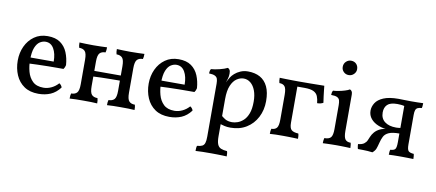

<svg xmlns="http://www.w3.org/2000/svg" viewBox="-79 -1009 3548 1564"><g transform="rotate(10 1694.5 -227.0)"><path d="M252 9Q181 9 134 -23Q87 -55 63.5 -109.5Q40 -164 40 -229Q40 -293 65 -347Q90 -401 136.5 -434Q183 -467 247 -467Q312 -467 351.5 -439Q391 -411 410.5 -364Q430 -317 434 -260Q430 -240 419 -226Q402 -226 368 -226Q334 -226 291 -225.5Q248 -225 203 -223.5Q158 -222 118 -220V-271H330Q330 -337 306 -378Q282 -419 238 -419Q214 -419 191 -404.5Q168 -390 153 -353.5Q138 -317 138 -250Q138 -201 150.5 -154.5Q163 -108 194.5 -77.5Q226 -47 284 -47Q317 -47 349 -62Q381 -77 406 -105Q414 -101 421.5 -91.5Q429 -82 430 -74Q396 -29 351.5 -10Q307 9 252 9Z M819 3Q819 -11 820 -21Q821 -31 824 -40Q856 -40 872 -57.5Q888 -75 888 -127V-331Q888 -383 872 -400.5Q856 -418 824 -418Q821 -427 820 -437.5Q819 -448 819 -461Q842 -460 871.5 -459Q901 -458 933 -458Q965 -458 995 -459Q1025 -460 1047 -461Q1047 -448 1046 -437.5Q1045 -427 1042 -418Q1010 -418 994 -400.5Q978 -383 978 -331V-127Q978 -75 994 -57.5Q1010 -40 1042 -40Q1045 -31 1046 -21Q1047 -11 1047 3Q1025 1 995 0.5Q965 0 933 0Q901 0 871.5 0.5Q842 1 819 3ZM510 3Q510 -11 511 -21Q512 -31 515 -40Q547 -40 563 -57.5Q579 -75 579 -127V-331Q579 -383 563 -400.5Q547 -418 515 -418Q512 -427 511 -437.5Q510 -448 510 -461Q533 -460 562.5 -459Q592 -458 624 -458Q656 -458 686 -459Q716 -460 738 -461Q738 -448 737 -437.5Q736 -427 733 -418Q701 -418 685 -400.5Q669 -383 669 -331V-127Q669 -75 685 -57.5Q701 -40 733 -40Q736 -31 737 -21Q738 -11 738 3Q716 1 686 0.5Q656 0 624 0Q592 0 562.5 0.5Q533 1 510 3ZM664 -207V-254H892V-212Q863 -212 820.5 -211.5Q778 -211 735.5 -210Q693 -209 664 -207Z M1335 9Q1264 9 1217 -23Q1170 -55 1146.5 -109.5Q1123 -164 1123 -229Q1123 -293 1148 -347Q1173 -401 1219.5 -434Q1266 -467 1330 -467Q1395 -467 1434.5 -439Q1474 -411 1493.5 -364Q1513 -317 1517 -260Q1513 -240 1502 -226Q1485 -226 1451 -226Q1417 -226 1374 -225.5Q1331 -225 1286 -223.5Q1241 -222 1201 -220V-271H1413Q1413 -337 1389 -378Q1365 -419 1321 -419Q1297 -419 1274 -404.5Q1251 -390 1236 -353.5Q1221 -317 1221 -250Q1221 -201 1233.5 -154.5Q1246 -108 1277.5 -77.5Q1309 -47 1367 -47Q1400 -47 1432 -62Q1464 -77 1489 -105Q1497 -101 1504.5 -91.5Q1512 -82 1513 -74Q1479 -29 1434.5 -10Q1390 9 1335 9Z M1594 245Q1594 231 1595 220.5Q1596 210 1599 202Q1626 200 1641 192.5Q1656 185 1662 166.5Q1668 148 1668 115V-325Q1668 -349 1663 -364Q1658 -379 1642 -387Q1626 -395 1593 -396Q1593 -407 1595 -416Q1597 -425 1602 -433Q1633 -435 1673 -445Q1713 -455 1736 -467Q1745 -464 1751.5 -454.5Q1758 -445 1758 -423Q1758 -400 1751.5 -379.5Q1745 -359 1734 -325L1758 -306V95Q1758 138 1767 160.5Q1776 183 1796 191.5Q1816 200 1847 202Q1850 210 1851 220.5Q1852 231 1852 245Q1837 244 1816.5 243.5Q1796 243 1773 242.5Q1750 242 1726 242Q1691 242 1652.5 242.5Q1614 243 1594 245ZM1841 9Q1813 9 1791.5 4Q1770 -1 1744 -9V-86Q1764 -65 1787.5 -51Q1811 -37 1846 -37Q1867 -37 1891.5 -45.5Q1916 -54 1939 -75Q1962 -96 1976.5 -134Q1991 -172 1991 -232Q1991 -285 1976.5 -323.5Q1962 -362 1936.5 -383Q1911 -404 1879 -404Q1850 -404 1822 -385.5Q1794 -367 1776 -325Q1758 -283 1758 -213L1729 -319Q1742 -351 1751.5 -368Q1761 -385 1766 -393Q1775 -408 1794.5 -425.5Q1814 -443 1842 -455Q1870 -467 1903 -467Q1962 -467 2003.5 -444Q2045 -421 2067.5 -374Q2090 -327 2090 -254Q2090 -180 2059 -120Q2028 -60 1972 -25.5Q1916 9 1841 9Z M2166 3Q2166 -11 2167 -21Q2168 -31 2171 -40Q2201 -40 2215.5 -57.5Q2230 -75 2230 -127V-331Q2230 -383 2215.5 -400.5Q2201 -418 2171 -418Q2168 -427 2167 -437.5Q2166 -448 2166 -461Q2188 -460 2216 -459.5Q2244 -459 2272 -458.5Q2300 -458 2320 -458V-116Q2320 -72 2337 -57Q2354 -42 2394 -40Q2397 -32 2398 -21Q2399 -10 2399 3Q2380 2 2359 1.5Q2338 1 2317 0.5Q2296 0 2275 0Q2244 0 2216 0.5Q2188 1 2166 3ZM2502 -310Q2499 -343 2489.5 -366.5Q2480 -390 2455 -402.5Q2430 -415 2380 -415H2298L2317 -458Q2377 -458 2420 -458.5Q2463 -459 2491.5 -459.5Q2520 -460 2535 -460Q2537 -444 2539 -422.5Q2541 -401 2544.5 -375.5Q2548 -350 2552 -322Q2544 -317 2531 -313.5Q2518 -310 2502 -310Z M2604 3Q2604 -7 2605 -18.5Q2606 -30 2609 -40Q2649 -40 2663.5 -58.5Q2678 -77 2678 -127V-325Q2678 -349 2673.5 -364.5Q2669 -380 2653 -388Q2637 -396 2603 -396Q2603 -407 2605 -416Q2607 -425 2612 -433Q2627 -433 2654.5 -438Q2682 -443 2708 -451Q2734 -459 2746 -467Q2755 -464 2761.5 -455Q2768 -446 2768 -427V-127Q2768 -77 2781.5 -58.5Q2795 -40 2827 -40Q2830 -30 2831 -17Q2832 -4 2832 3Q2815 2 2796 1.5Q2777 1 2757.5 0.5Q2738 0 2719 0Q2700 0 2679.5 0.5Q2659 1 2640 1.5Q2621 2 2604 3ZM2715 -580Q2690 -580 2673 -597Q2656 -614 2656 -638Q2656 -665 2674 -682Q2692 -699 2715 -699Q2742 -699 2758.5 -682Q2775 -665 2775 -638Q2775 -615 2757.5 -597.5Q2740 -580 2715 -580Z M3150 2Q3150 -9 3151 -21Q3152 -33 3155 -40Q3184 -41 3194.5 -53.5Q3205 -66 3205 -111V-433L3209 -410Q3193 -414 3177 -415.5Q3161 -417 3147 -417Q3089 -417 3065 -393.5Q3041 -370 3041 -329Q3041 -279 3075.5 -252.5Q3110 -226 3170 -226Q3180 -226 3187.5 -227Q3195 -228 3205 -229V-196H3120Q3070 -199 3029 -215Q2988 -231 2964.5 -259.5Q2941 -288 2941 -326Q2941 -359 2960.5 -390Q2980 -421 3026 -440.5Q3072 -460 3149 -460Q3169 -460 3195 -459Q3221 -458 3253 -458Q3276 -458 3307 -458.5Q3338 -459 3353 -460Q3353 -455 3352.5 -447.5Q3352 -440 3351.5 -432.5Q3351 -425 3349 -419Q3327 -418 3315 -412Q3303 -406 3298 -392.5Q3293 -379 3293 -352V-108Q3293 -67 3304.5 -54.5Q3316 -42 3349 -40Q3353 -25 3353 2Q3333 1 3304.5 0.5Q3276 0 3259 0Q3246 0 3227 0Q3208 0 3187.5 0.5Q3167 1 3150 2ZM3015 6Q2994 3 2975 2Q2956 1 2936.5 0.5Q2917 0 2894 0Q2892 -6 2890.5 -14Q2889 -22 2888.5 -29.5Q2888 -37 2888 -40Q2921 -43 2937.5 -55.5Q2954 -68 2961 -84.5Q2968 -101 2974 -115Q2982 -135 2998.5 -154.5Q3015 -174 3042.5 -187.5Q3070 -201 3111 -201H3205V-183Q3146 -183 3117 -169.5Q3088 -156 3076.5 -133Q3065 -110 3058 -82Q3049 -46 3042 -28.5Q3035 -11 3015 6Z"/></g></svg>

Font: Vollkorn
Style: Regular
Weight: 400
Designer: Friedrich Althausen
Foundry: Friedrich Althausen
Version: Version 5.001